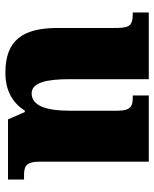

<svg xmlns="http://www.w3.org/2000/svg" viewBox="52 -628 586 731"><g transform="rotate(90 345.5 -263.0)"><path d="M257 10C328 10 373 -19 402 -64H407L435 0H664V-61H652C617 -61 596 -64 596 -121V-536H344V-475H348C382 -475 402 -471 402 -417V-235C402 -145 383 -90 336 -90C294 -90 282 -149 282 -234V-536H28V-475H32C83 -475 87 -459 87 -402V-189C87 -56 134 10 257 10Z"/></g></svg>

Font: Noto Serif Thai Black
Style: Regular
Weight: 900
Designer: Monotype Design Team
Foundry: Monotype Imaging Inc.
Version: Version 2.002